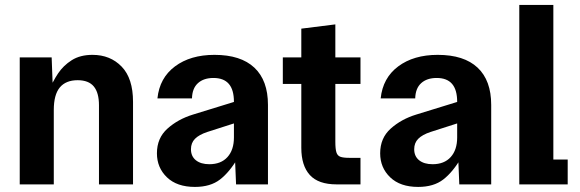

<svg xmlns="http://www.w3.org/2000/svg" viewBox="-20 -726 2285 756"><path d="M57.7 -500H183.4L188.4 -366.5L166.8 -357.5Q187.7 -405.5 208.5 -436.7Q229.3 -467.9 262.5 -489Q295.7 -510 344 -510Q414.4 -510 459.1 -463.6Q503.8 -417.3 503.8 -325.2V0H369.7V-311.5Q369.7 -361 349.3 -385.6Q328.9 -410.2 285.7 -410.2Q239.3 -410.2 215.5 -381.7Q191.8 -353.1 191.8 -293.2V0H57.7Z M597.9 -122.4Q597.9 -182.5 639.4 -219.6Q680.9 -256.8 739.6 -274.8L939.1 -336.3V-252.2L796 -206.3Q763.8 -195.6 747.8 -179.5Q731.9 -163.4 731.9 -138.5Q731.9 -110.6 751.3 -95Q770.8 -79.4 804.3 -79.4Q850.2 -79.4 875.6 -107.5Q901.1 -135.6 901.1 -184.8V-325Q901.1 -372.5 881 -395.7Q860.9 -419 820.5 -419Q782 -419 759.5 -398.7Q736.9 -378.4 735.9 -338.5H599.9Q608.2 -419.3 669 -464.6Q729.7 -510 824.5 -510Q928 -510 981.6 -459.6Q1035.1 -409.3 1035.1 -313.1V0H909.5L904.5 -120L918.5 -107Q884.2 -48.3 846.3 -19.2Q808.5 10 747.5 10Q676.8 10 637.4 -27.8Q597.9 -65.7 597.9 -122.4Z M1166.4 -144V-613.2L1300.4 -630V-168Q1300.4 -139.4 1304.6 -126.2Q1308.7 -113 1320 -108.8Q1331.3 -104.5 1355.8 -104.5H1399.4V0H1305.4Q1233.4 0 1199.9 -37Q1166.4 -74 1166.4 -144ZM1093.6 -500H1399.4V-395.5H1093.6Z M1476.9 -122.4Q1476.9 -182.5 1518.4 -219.6Q1559.9 -256.8 1618.6 -274.8L1818.1 -336.3V-252.2L1675 -206.3Q1642.8 -195.6 1626.8 -179.5Q1610.9 -163.4 1610.9 -138.5Q1610.9 -110.6 1630.3 -95Q1649.8 -79.4 1683.3 -79.4Q1729.2 -79.4 1754.6 -107.5Q1780.1 -135.6 1780.1 -184.8V-325Q1780.1 -372.5 1760 -395.7Q1739.9 -419 1699.5 -419Q1661 -419 1638.5 -398.7Q1615.9 -378.4 1614.9 -338.5H1478.9Q1487.2 -419.3 1548 -464.6Q1608.7 -510 1703.5 -510Q1807 -510 1860.6 -459.6Q1914.1 -409.3 1914.1 -313.1V0H1788.5L1783.5 -120L1797.5 -107Q1763.2 -48.3 1725.3 -19.2Q1687.5 10 1626.5 10Q1555.8 10 1516.4 -27.8Q1476.9 -65.7 1476.9 -122.4Z M2024.7 -706.5H2158.8V-97.8H2215.3V0H2024.7Z"/></svg>

Font: TASA Orbiter VF Text
Style: Regular
Weight: 400
Designer: Weizhong Zhang
Foundry: 本地遙控
Version: Version 1.001;Glyphs 3.2 (3192)